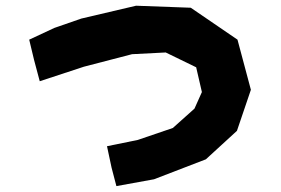

<svg xmlns="http://www.w3.org/2000/svg" viewBox="-20 -630 964 658"><path d="M80.1 -494.1 96.7 -424.8 116.2 -351.6 267.6 -401.4 432.6 -444.3 547.9 -450.2 652.3 -399.4 671.9 -314.5 646.5 -257.8 572.3 -191.4 452.1 -150.4 346.7 -128.9 362.3 -55.7 378.9 7.8 507.8 -15.6 685.5 -84 792 -181.6 839.8 -322.3 793.9 -494.1 633.8 -603.5 446.3 -610.4 258.8 -566.4 166 -534.2Z"/></svg>

Font: MaokenAssortedSans-TC
Style: Regular
Weight: 500
Version: Version 0.83